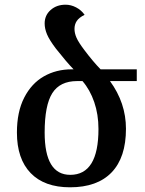

<svg xmlns="http://www.w3.org/2000/svg" viewBox="-20 -787 617 817"><path d="M562 -442H448Q516 -349 516 -239Q516 -117 455 -53.5Q394 10 278 10Q169 10 110.5 -50.5Q52 -111 52 -223Q52 -311 83 -371.5Q114 -432 166.5 -462Q219 -492 285 -492H293Q263 -523 218 -580Q190 -617 180 -641Q170 -665 170 -687Q170 -722 195.5 -744.5Q221 -767 259 -767Q282 -767 304 -755.5Q326 -744 340 -724Q316 -712 306.5 -697.5Q297 -683 297 -664Q297 -646 305.5 -626.5Q314 -607 339 -574Q375 -526 408 -492H562ZM399 -238Q399 -300 381 -352.5Q363 -405 331 -442H308Q235 -442 202.5 -390.5Q170 -339 170 -223Q170 -43 279 -43Q399 -43 399 -238Z"/></svg>

Font: Noto Serif Armenian Medium
Style: Regular
Weight: 500
Designer: Monotype Design team
Foundry: Monotype Imaging Inc.
Version: Version 1.000